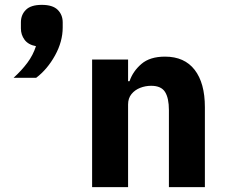

<svg xmlns="http://www.w3.org/2000/svg" viewBox="-20 -770 926 790"><path d="M152 -750Q197 -750 217.5 -729.5Q238 -709 238 -678V-657Q238 -599 206.5 -542Q175 -485 129 -450H36Q69 -480 92.5 -511.5Q116 -543 128 -580Q96 -586 81 -606.5Q66 -627 66 -653V-678Q66 -709 86.5 -729.5Q107 -750 152 -750ZM507 0H359V-525H507V-436H513Q527 -477 562 -507Q597 -537 659 -537Q739 -537 781 -482.6Q823 -428.2 823 -329V0H675V-317Q675 -366.6 659 -391.8Q643 -417 602 -417Q578.2 -417 556.6 -408.5Q535 -400 521 -382.9Q507 -365.7 507 -340Z"/></svg>

Font: IBM Plex Sans
Style: Regular
Weight: 400
Designer: Mike Abbink, Paul van der Laan, Pieter van Rosmalen
Foundry: Bold Monday
Version: Version 3.201